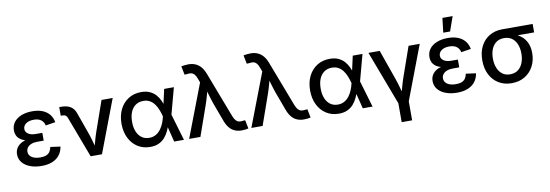

<svg xmlns="http://www.w3.org/2000/svg" viewBox="-65 -1233 5496 1919"><g transform="rotate(-10 2682.5 -273.0)"><path d="M266.1 10.3Q202.6 10.3 152.1 -8.5Q101.6 -27.3 72.3 -62.5Q43 -97.7 43 -146.5Q43 -174.8 54.9 -199.7Q66.9 -224.6 92 -243.7Q117.2 -262.7 157.2 -273.2Q197.3 -283.7 252.9 -283.7H329.6V-235.4H264.6Q229.5 -235.4 203.9 -225.3Q178.2 -215.3 164.1 -197Q149.9 -178.7 149.9 -154.3Q149.9 -118.7 181.6 -97.2Q213.4 -75.7 269 -75.7Q305.2 -75.7 328.6 -85.4Q352.1 -95.2 365 -114.5Q377.9 -133.8 383.3 -161.6L484.4 -147.9Q476.6 -97.7 448.7 -62.3Q420.9 -26.9 375 -8.3Q329.1 10.3 266.1 10.3ZM255.9 -257.8Q200.2 -257.8 161.6 -267.6Q123 -277.3 99.1 -294.7Q75.2 -312 64.5 -335.7Q53.7 -359.4 53.7 -386.2Q53.7 -435.5 80.8 -470.9Q107.9 -506.3 156.2 -525.4Q204.6 -544.4 267.1 -544.4Q326.7 -544.4 370.1 -526.9Q413.6 -509.3 440.2 -476.6Q466.8 -443.8 475.6 -397L376 -381.3Q368.7 -417 341.8 -437.7Q314.9 -458.5 266.6 -458.5Q217.8 -458.5 188.2 -437.3Q158.7 -416 158.7 -382.8Q158.7 -353.5 185.8 -334Q212.9 -314.5 267.1 -314.5H329.6V-257.8Z M764.6 0 607.9 -416Q600.6 -435.5 589.1 -443.1Q577.6 -450.7 557.1 -450.7H540.5V-538.6H559.1Q617.7 -538.6 653.8 -516.6Q689.9 -494.6 706.5 -446.8L782.2 -234.9Q799.3 -187 812 -139.4Q824.7 -91.8 837.9 -44.9H808.6Q821.8 -91.8 834.5 -139.4Q847.2 -187 863.8 -234.9L969.2 -535.6H1082.5L879.4 0Z M1369.1 11.7Q1296.4 11.7 1241.2 -23.7Q1186 -59.1 1155.3 -121.8Q1124.5 -184.6 1124.5 -266.1Q1124.5 -348.6 1155.5 -411.1Q1186.5 -473.6 1242.4 -509Q1298.3 -544.4 1371.6 -544.4Q1422.4 -544.4 1458.5 -528.1Q1494.6 -511.7 1519 -484.4Q1543.5 -457 1558.8 -423.3Q1574.2 -389.6 1583 -355H1617.2L1631.3 -271L1711.4 0H1612.3L1544.4 -269.5Q1536.1 -302.7 1523.2 -335.4Q1510.3 -368.2 1491.2 -394.8Q1472.2 -421.4 1444.1 -437.5Q1416 -453.6 1377.9 -453.6Q1333 -453.6 1300 -430.9Q1267.1 -408.2 1249.5 -366.2Q1231.9 -324.2 1231.9 -266.1Q1231.9 -209 1249.3 -167.2Q1266.6 -125.5 1298.6 -102.5Q1330.6 -79.6 1374.5 -79.6Q1412.6 -79.6 1441.4 -96.2Q1470.2 -112.8 1490.7 -140.1Q1511.2 -167.5 1524.4 -200.4Q1537.6 -233.4 1544.9 -266.6L1605 -535.6H1703.6L1631.3 -266.6L1616.7 -183.6H1584.5Q1574.7 -149.4 1558.6 -114.7Q1542.5 -80.1 1517.8 -51.5Q1493.2 -22.9 1456.8 -5.6Q1420.4 11.7 1369.1 11.7Z M1764.2 0 1969.7 -537.1 1954.6 -577.6Q1943.8 -607.9 1930.2 -623Q1916.5 -638.2 1898.4 -642.1Q1880.4 -646 1856 -641.6L1830.6 -640.1L1813 -727.5Q1825.7 -730.5 1845.5 -732.9Q1865.2 -735.4 1885.7 -735.4Q1924.8 -735.4 1956.1 -721.9Q1987.3 -708.5 2011.5 -680.7Q2035.6 -652.8 2051.8 -609.4L2227.1 -150.9Q2238.8 -120.6 2252.7 -105Q2266.6 -89.4 2284.2 -85.2Q2301.8 -81.1 2324.7 -85L2348.1 -86.4L2365.2 0Q2353.5 2.9 2335.2 5.4Q2316.9 7.8 2296.4 7.8Q2258.3 7.8 2227.3 -5.4Q2196.3 -18.6 2172.9 -46.6Q2149.4 -74.7 2133.3 -118.2L2065.4 -301.3Q2048.3 -349.6 2035.2 -396Q2022 -442.4 2008.3 -490.7H2039.6Q2026.4 -443.8 2013.9 -396.5Q2001.5 -349.1 1984.4 -301.3L1878.4 0Z M2395.5 0 2601.1 -537.1 2585.9 -577.6Q2575.2 -607.9 2561.5 -623Q2547.9 -638.2 2529.8 -642.1Q2511.7 -646 2487.3 -641.6L2461.9 -640.1L2444.3 -727.5Q2457 -730.5 2476.8 -732.9Q2496.6 -735.4 2517.1 -735.4Q2556.2 -735.4 2587.4 -721.9Q2618.7 -708.5 2642.8 -680.7Q2667 -652.8 2683.1 -609.4L2858.4 -150.9Q2870.1 -120.6 2884 -105Q2897.9 -89.4 2915.5 -85.2Q2933.1 -81.1 2956.1 -85L2979.5 -86.4L2996.6 0Q2984.9 2.9 2966.6 5.4Q2948.2 7.8 2927.7 7.8Q2889.6 7.8 2858.6 -5.4Q2827.6 -18.6 2804.2 -46.6Q2780.8 -74.7 2764.6 -118.2L2696.8 -301.3Q2679.7 -349.6 2666.5 -396Q2653.3 -442.4 2639.6 -490.7H2670.9Q2657.7 -443.8 2645.3 -396.5Q2632.8 -349.1 2615.7 -301.3L2509.8 0Z M3283.2 11.7Q3210.4 11.7 3155.3 -23.7Q3100.1 -59.1 3069.3 -121.8Q3038.6 -184.6 3038.6 -266.1Q3038.6 -348.6 3069.6 -411.1Q3100.6 -473.6 3156.5 -509Q3212.4 -544.4 3285.6 -544.4Q3336.4 -544.4 3372.6 -528.1Q3408.7 -511.7 3433.1 -484.4Q3457.5 -457 3472.9 -423.3Q3488.3 -389.6 3497.1 -355H3531.2L3545.4 -271L3625.5 0H3526.4L3458.5 -269.5Q3450.2 -302.7 3437.3 -335.4Q3424.3 -368.2 3405.3 -394.8Q3386.2 -421.4 3358.2 -437.5Q3330.1 -453.6 3292 -453.6Q3247.1 -453.6 3214.1 -430.9Q3181.2 -408.2 3163.6 -366.2Q3146 -324.2 3146 -266.1Q3146 -209 3163.3 -167.2Q3180.7 -125.5 3212.6 -102.5Q3244.6 -79.6 3288.6 -79.6Q3326.7 -79.6 3355.5 -96.2Q3384.3 -112.8 3404.8 -140.1Q3425.3 -167.5 3438.5 -200.4Q3451.7 -233.4 3459 -266.6L3519 -535.6H3617.7L3545.4 -266.6L3530.8 -183.6H3498.5Q3488.8 -149.4 3472.7 -114.7Q3456.5 -80.1 3431.9 -51.5Q3407.2 -22.9 3370.8 -5.6Q3334.5 11.7 3283.2 11.7Z M3887.2 17.6 3678.2 -535.6H3792.5L3898.4 -234.9Q3915 -187.5 3928 -139.6Q3940.9 -91.8 3954.1 -44.9H3924.8Q3938 -91.8 3950.7 -139.4Q3963.4 -187 3980 -234.9L4085.4 -535.6H4198.7L3988.8 17.6ZM3885.3 204.1V-3.9H3991.2V204.1Z M4483.4 10.3Q4419.9 10.3 4369.4 -8.5Q4318.8 -27.3 4289.6 -62.5Q4260.3 -97.7 4260.3 -146.5Q4260.3 -174.8 4272.2 -199.7Q4284.2 -224.6 4309.3 -243.7Q4334.5 -262.7 4374.5 -273.2Q4414.6 -283.7 4470.2 -283.7H4546.9V-235.4H4481.9Q4446.8 -235.4 4421.1 -225.3Q4395.5 -215.3 4381.3 -197Q4367.2 -178.7 4367.2 -154.3Q4367.2 -118.7 4398.9 -97.2Q4430.7 -75.7 4486.3 -75.7Q4522.5 -75.7 4545.9 -85.4Q4569.3 -95.2 4582.3 -114.5Q4595.2 -133.8 4600.6 -161.6L4701.7 -147.9Q4693.8 -97.7 4666 -62.3Q4638.2 -26.9 4592.3 -8.3Q4546.4 10.3 4483.4 10.3ZM4473.1 -257.8Q4417.5 -257.8 4378.9 -267.6Q4340.3 -277.3 4316.4 -294.7Q4292.5 -312 4281.7 -335.7Q4271 -359.4 4271 -386.2Q4271 -435.5 4298.1 -470.9Q4325.2 -506.3 4373.5 -525.4Q4421.9 -544.4 4484.4 -544.4Q4543.9 -544.4 4587.4 -526.9Q4630.9 -509.3 4657.5 -476.6Q4684.1 -443.8 4692.9 -397L4593.3 -381.3Q4585.9 -417 4559.1 -437.7Q4532.2 -458.5 4483.9 -458.5Q4435.1 -458.5 4405.5 -437.3Q4376 -416 4376 -382.8Q4376 -353.5 4403.1 -334Q4430.2 -314.5 4484.4 -314.5H4546.9V-257.8ZM4449.7 -604.5 4466.8 -751.5H4570.8L4519 -604.5Z M5037.6 11.7Q4961.9 11.7 4905 -23.2Q4848.1 -58.1 4816.9 -119.9Q4785.6 -181.6 4785.6 -263.7Q4785.6 -345.7 4816.9 -406.7Q4848.1 -467.8 4904.8 -501.7Q4961.4 -535.6 5037.1 -535.6H5344.7V-449.7H5120.1L5037.1 -445.8Q4989.7 -445.8 4957.8 -422.1Q4925.8 -398.4 4909.4 -357.4Q4893.1 -316.4 4893.1 -263.7Q4893.1 -211.4 4909.4 -169.4Q4925.8 -127.4 4957.8 -103Q4989.7 -78.6 5037.6 -78.6Q5085.4 -78.6 5117.7 -103.3Q5149.9 -127.9 5166.3 -169.7Q5182.6 -211.4 5182.6 -263.7Q5182.6 -316.4 5166.3 -357.4Q5149.9 -398.4 5117.7 -422.1Q5085.4 -445.8 5037.6 -445.8V-479Q5092.3 -479 5138.4 -464.8Q5184.6 -450.7 5218.3 -422.4Q5252 -394 5271 -351.1Q5290 -308.1 5290 -250Q5290 -175.3 5258.5 -116Q5227.1 -56.6 5170.4 -22.5Q5113.8 11.7 5037.6 11.7Z"/></g></svg>

Font: Inter 20pt Medium
Style: Regular
Weight: 500
Version: Version 4.001;git-66647c0bb